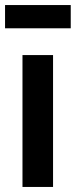

<svg xmlns="http://www.w3.org/2000/svg" viewBox="-22 -740 300 760"><path d="M67 0V-522H188V0ZM-2 -720H258V-628H-2Z"/></svg>

Font: IBM Plex Sans Cond SmBld
Style: Regular
Weight: 600
Width: 3
Designer: Mike Abbink, Paul van der Laan, Pieter van Rosmalen
Foundry: Bold Monday
Version: Version 1.3